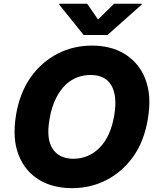

<svg xmlns="http://www.w3.org/2000/svg" viewBox="-20 -976 829 1006"><path d="M63.9 -372.9Q83.1 -489.3 141.3 -571.7Q169.7 -611.9 205.1 -642.6Q240.4 -673.3 281.2 -694.4Q322.1 -715.6 367.7 -726.4Q413.4 -737.2 462.4 -737.2Q509.2 -737.2 552.2 -726.7Q595.2 -716.3 631.4 -694.4Q667.6 -672.6 696 -639.6Q724.4 -606.5 741.8 -561.1Q758.9 -516.7 761.9 -465.6Q764.9 -414.4 754.6 -352.3Q735.1 -234.4 677.2 -154.1Q648.8 -114.7 613.6 -84.2Q578.5 -53.6 537.8 -32.7Q497.2 -11.7 451.7 -0.9Q406.2 9.9 357.6 9.9Q310.4 9.9 267.2 -0.4Q224.1 -10.7 187.7 -32.1Q151.3 -53.6 123 -86.6Q94.8 -119.7 77.1 -165.1Q43.7 -250.7 63.9 -372.9ZM255.7 -196.4Q290.5 -144.2 364 -144.2Q446 -144.2 503.6 -203.8Q560.7 -263.1 578.8 -372.9Q587.4 -424.4 583.1 -463.6Q578.8 -502.8 563 -529.5Q547.2 -556.1 520.1 -569.6Q492.9 -583.1 455.6 -583.1Q422.6 -583.1 395.1 -574.2Q367.5 -565.3 345.2 -549.4Q322.8 -533.4 305.2 -511.5Q287.6 -489.7 274.7 -464.1Q261.7 -438.6 253 -410.2Q244.3 -381.7 239.7 -352.3Q221.2 -248.6 255.7 -196.4ZM291.2 -956.3H436.8L493.6 -873.9L577.8 -956.3H723L722.3 -951.7L543 -792.6H418.3L290.5 -951.7Z"/></svg>

Font: Inter P Extra Bold
Style: Italic
Weight: 800
Italic angle: 9.39999°
Designer: Rasmus Andersson
Foundry: rsms
Version: Version 3.018;git-588b23468